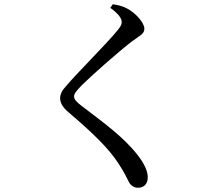

<svg xmlns="http://www.w3.org/2000/svg" viewBox="-20 -823 1040 907"><path d="M501 -786C539 -758 555 -737 555 -719C555 -706 549 -696 532 -676C488 -621 342 -476 291 -415C273 -396 264 -377 264 -359C264 -338 276 -316 302 -294C422 -192 496 -119 540 -50C568 -8 578 16 589 37C597 52 612 64 631 64C664 64 678 42 678 14C678 -17 659 -54 629 -92C559 -181 465 -246 364 -324C342 -341 330 -353 330 -367C330 -379 337 -390 365 -419C407 -461 535 -575 604 -628C641 -655 662 -663 662 -687C662 -715 622 -761 580 -783C560 -794 538 -799 513 -803Z"/></svg>

Font: Noto Serif HK Medium
Style: Regular
Weight: 500
Designer: Ryoko NISHIZUKA 西塚涼子 (kana & ideographs); Frank Grießhammer (Latin, Greek & Cyrillic); Wenlong ZHANG 张文龙 (bopomofo); San
Foundry: Adobe
Version: Version 2.001;hotconv 1.1.0;makeotfexe 2.6.0